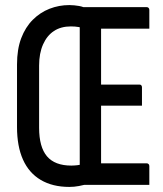

<svg xmlns="http://www.w3.org/2000/svg" viewBox="-20 -728 640 756"><path d="M253 -708Q263 -708 272.5 -707Q282 -706 291 -704.5Q300 -703 308 -700H326H557Q562 -700 565 -697Q568 -694 568 -689Q568 -670 568 -651.5Q568 -633 568 -615H349H314Q304 -619 290 -621.5Q276 -624 259 -624Q220 -624 192.5 -606Q165 -588 149.5 -553Q134 -518 134 -470V-225Q134 -149 165 -112.5Q196 -76 261 -76Q268 -76 273.5 -76.5Q279 -77 284.5 -77.5Q290 -78 294 -79Q294 -153 294 -227.5Q294 -302 294 -376Q294 -450 294 -524.5Q294 -599 294 -673H385L378 -662Q378 -642 378 -622Q378 -602 378 -581Q378 -518 378 -456Q378 -394 378 -331.5Q378 -269 378 -207.5Q378 -146 378 -85H557Q562 -85 565 -82Q568 -79 568 -74Q568 -56 568 -37.5Q568 -19 568 0H356Q348 0 337 0Q326 0 300 0V-8H344Q309 1 290.5 4.5Q272 8 253 8Q187 8 140.5 -19.5Q94 -47 70.5 -99.5Q47 -152 47 -228V-474Q47 -534 63.5 -577.5Q80 -621 109 -650Q138 -679 175 -693.5Q212 -708 253 -708ZM342 -395H529Q534 -395 536.5 -392Q539 -389 539 -384Q539 -365 539 -348Q539 -331 539 -312H342Z"/></svg>

Font: RecMonoLinear Nerd Font Mono
Style: Regular
Weight: 400
Monospace: yes
Version: Version 1.085; ttfautohint (v1.8.4.7-5d5b);Nerd Fonts 3.2.1